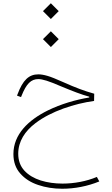

<svg xmlns="http://www.w3.org/2000/svg" viewBox="-20 -822 679 1167"><path d="M289.1 -706.5 336.9 -754.4 289.1 -802.2 241.2 -754.4ZM289.1 -536.1 336.9 -584 289.1 -631.8 241.2 -584ZM213.4 -370.1C156.2 -370.1 119.1 -336.4 86.4 -248.5L83.5 -240.7L107.9 -231.9L110.8 -239.3C140.1 -313 168.5 -341.3 213.4 -341.3C225.6 -341.3 242.2 -337.9 263.2 -331.5C283.7 -325.2 313 -313.5 350.6 -297.4C422.4 -267.6 473.6 -247.6 522.5 -234.4V-229.5C439.9 -215.8 350.6 -189.9 271 -150.9C152.3 -92.3 61.5 -5.4 61.5 114.3C61.5 161.6 75.2 201.2 103 232.4C130.4 263.7 166.5 287.1 211.9 302.2C256.8 317.4 305.7 325.2 358.4 325.2C433.1 325.2 512.7 310.1 583.5 280.8L568.8 253.4C504.9 280.3 430.7 293.9 359.9 293.9C312.5 293.9 268.6 287.6 227.5 274.9C186.5 261.7 153.3 242.2 128.4 215.3C103.5 188.5 90.8 153.8 90.8 112.3C90.8 37.6 131.3 -24.9 195.8 -73.7C291.5 -146.5 432.6 -191.9 551.8 -208.5L552.7 -252.4C522.9 -260.7 494.1 -270 465.3 -280.8C436.5 -291.5 402.3 -305.7 363.3 -323.2C321.8 -341.8 290.5 -354.5 268.6 -360.8C246.6 -367.2 228 -370.1 213.4 -370.1Z"/></svg>

Font: Estedad Thin
Style: Regular
Weight: 100
Designer: Amin Abedi
Version: Version 7.3